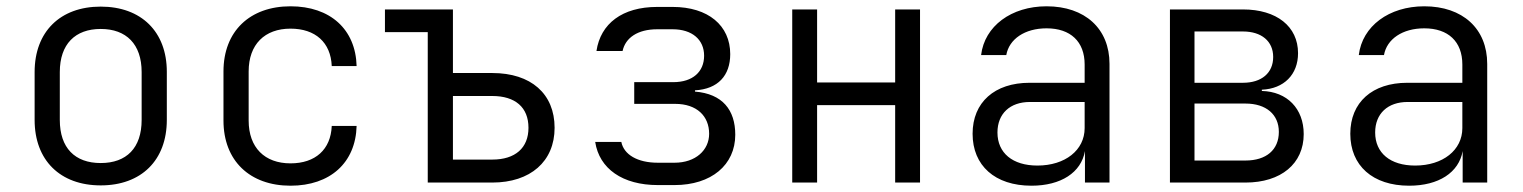

<svg xmlns="http://www.w3.org/2000/svg" viewBox="-20 -580 4840 610"><path d="M300 9C429 9 510 -71 510 -199V-352C510 -479 429 -559 300 -559C171 -559 90 -479 90 -351V-199C90 -71 171 9 300 9ZM300 -62C218 -62 170 -110 170 -199V-351C170 -440 219 -488 300 -488C381 -488 430 -440 430 -351V-199C430 -110 382 -62 300 -62Z M903 10C1029 10 1110 -63 1113 -180H1034C1031 -105 982 -61 903 -61C821 -61 770 -111 770 -197V-353C770 -439 821 -489 903 -489C982 -489 1031 -445 1034 -370H1113C1110 -487 1029 -560 903 -560C774 -560 690 -481 690 -353V-197C690 -69 774 10 903 10Z M1544 0C1665 0 1742 -67 1742 -174C1742 -282 1667 -348 1544 -348H1419V-550H1203V-478H1339V0ZM1419 -275H1544C1617 -275 1659 -239 1659 -174C1659 -110 1617 -73 1544 -73H1419Z M2123 8C2240 8 2316 -56 2316 -152C2316 -231 2275 -282 2188 -289V-293C2261 -297 2300 -340 2300 -408C2300 -499 2230 -558 2117 -558H2068C1957 -558 1888 -505 1875 -418H1958C1967 -460 2006 -487 2068 -487H2117C2179 -487 2217 -454 2217 -403C2217 -352 2181 -319 2119 -319H1995V-250H2125C2194 -250 2233 -211 2233 -155C2233 -103 2190 -63 2123 -63H2070C2005 -63 1962 -89 1954 -129H1871C1884 -44 1958 8 2070 8Z M2576 0V-246H2824V0H2903V-550H2824V-318H2576V-550H2497V0Z M3305 -560C3193 -560 3108 -497 3097 -405H3177C3186 -456 3236 -490 3305 -490C3381 -490 3426 -448 3426 -375V-317H3251C3140 -317 3070 -255 3070 -155C3070 -54 3141 10 3257 10C3351 10 3415 -32 3427 -100V0H3505V-377C3505 -489 3427 -560 3305 -560ZM3276 -54C3197 -54 3149 -94 3149 -159C3149 -219 3189 -256 3252 -256H3426V-173C3426 -103 3364 -54 3276 -54Z M3937 0C4050 0 4122 -60 4122 -154C4122 -235 4069 -289 3989 -291V-295C4059 -298 4104 -343 4104 -411C4104 -496 4036 -550 3929 -550H3697V0ZM3775 -480H3929C3988 -480 4025 -449 4025 -399C4025 -348 3988 -317 3929 -317H3775ZM3775 -251H3937C4003 -251 4043 -216 4043 -161C4043 -104 4003 -70 3937 -70H3775Z M4505 -560C4393 -560 4308 -497 4297 -405H4377C4386 -456 4436 -490 4505 -490C4581 -490 4626 -448 4626 -375V-317H4451C4340 -317 4270 -255 4270 -155C4270 -54 4341 10 4457 10C4551 10 4615 -32 4627 -100V0H4705V-377C4705 -489 4627 -560 4505 -560ZM4476 -54C4397 -54 4349 -94 4349 -159C4349 -219 4389 -256 4452 -256H4626V-173C4626 -103 4564 -54 4476 -54Z"/></svg>

Font: Tekne LDO Light
Style: Regular
Weight: 300
Monospace: yes
Designer: Alessio Laiso, Mario Rullo, Paolo Rosset
Foundry: Alessio Laiso
Version: Version 1.000;hotconv 1.0.109;makeotfexe 2.5.65596